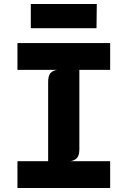

<svg xmlns="http://www.w3.org/2000/svg" viewBox="-20 -943 640 963"><path d="M67.5 0V-134.5H221.5V-532Q221.5 -562 232.5 -575.5Q243.5 -589 266 -592.5H67.5V-727H532.5V-592.5H378V-195Q378 -165 367 -151.8Q356 -138.5 333.5 -134.5H532.5V0ZM134.5 -801.5V-923H465.5L464 -801.5Z"/></svg>

Font: Spline Sans Mono
Style: Regular
Weight: 400
Monospace: yes
Designer: Eben Sorkin, Mirko Velimirovic
Foundry: Sorkin Type
Version: Version 1.004